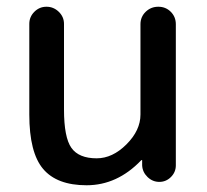

<svg xmlns="http://www.w3.org/2000/svg" viewBox="-20 -540 614 570"><path d="M237 10Q149 10 108 -38.5Q67 -87 67 -200V-469Q67 -490 82 -505Q97 -520 118 -520Q139 -520 154.5 -505Q170 -490 170 -469V-215Q170 -132 192 -101Q214 -70 267 -70Q314 -70 355.5 -111.5Q397 -153 397 -200V-468Q397 -490 412.5 -505Q428 -520 450 -520Q472 -520 487 -505Q502 -490 502 -468V-49Q502 -29 487.5 -14.5Q473 0 453 0Q433 0 418 -14.5Q403 -29 402 -49V-64Q402 -65 401 -65Q400 -65 399 -64Q328 10 237 10Z"/></svg>

Font: Rounded Mplus 1c Medium
Style: Regular
Weight: 500
Version: Version 1.059.20150529